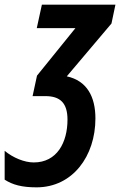

<svg xmlns="http://www.w3.org/2000/svg" viewBox="-91 -565 516 825"><path d="M66 240C221 240 319 106 319 -56C319 -149 283 -218 196 -237L388 -464L405 -545H89L67 -444H233L68 -240L49 -152H104C168 -152 199 -122 199 -51C199 47 154 133 54 133C14 133 -35 113 -71 83V207C-37 229 3 240 66 240Z"/></svg>

Font: Noto Sans ExtraCondensed
Style: Bold Italic
Weight: 700
Width: 2
Italic angle: -12°
Designer: Monotype Design Team
Foundry: Monotype Imaging Inc.
Version: Version 2.013